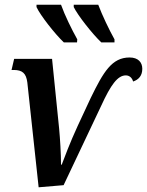

<svg xmlns="http://www.w3.org/2000/svg" viewBox="-20 -786 624 815"><path d="M410 -606H466V-619C443 -660 414 -721 397 -766H293V-756C310 -721 372 -642 410 -606ZM251 -606H307L308 -619C285 -660 255 -721 239 -766H135V-756C151 -721 213 -642 251 -606ZM96 -436 144 9 250 0 410 -338C450 -425 479 -466 514 -466C530 -466 541 -455 545 -440C569 -448 584 -465 584 -494C584 -521 567 -542 530 -542C455 -542 419 -481 365 -370L310 -252C278 -183 251 -111 242 -87H239C239 -134 235 -197 231 -240L201 -536H40L29 -489H38C75 -489 91 -475 96 -436Z"/></svg>

Font: Noto Serif Condensed SemiBold
Style: Italic
Weight: 600
Width: 3
Italic angle: -12°
Designer: Monotype Design Team
Foundry: Monotype Imaging Inc.
Version: Version 2.014